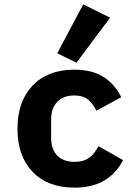

<svg xmlns="http://www.w3.org/2000/svg" viewBox="-20 -847 640 879"><path d="M60 -258Q60 -383 129.5 -455.5Q199 -528 320 -528Q401 -528 453.5 -495Q506 -462 535 -402L421 -340Q406 -373 382.5 -391.5Q359 -410 320 -410Q270 -410 242 -380.5Q214 -351 214 -300V-216Q214 -164 242 -135Q270 -106 322 -106Q362 -106 387.5 -124.5Q413 -143 431 -178L543 -114Q514 -55 459 -21.5Q404 12 321 12Q199 12 129.5 -60Q60 -132 60 -258ZM330 -560 242 -603 361 -827 484 -766Z"/></svg>

Font: iA Writer Mono V
Style: Regular
Weight: 400
Designer: Mike Abbink, Paul van der Laan, Pieter van Rosmalen
Foundry: Bold Monday
Version: Version 2.000